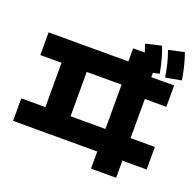

<svg xmlns="http://www.w3.org/2000/svg" viewBox="-150 -977 1238 1212"><g transform="rotate(20 469.0 -371.0)"><path d="M584 75.2H752.9V-40H916V-191.4H752.9V-454.1H897.5V-597.7H744.1V-627L787.1 -635.7C775.4 -699.2 761.7 -752.9 740.2 -807.6L634.8 -783.2C641.1 -765.1 647 -747.1 652.3 -729.5H574.2V-641.6H38.1V-489.3H180.7V-191.4H18.6V-40H584ZM349.6 -191.4V-489.3H584V-191.4ZM827.1 -625 932.6 -644.5C922.9 -708 909.2 -761.7 889.6 -818.4L784.2 -795.9C804.7 -739.3 817.4 -686.5 827.1 -625Z"/></g></svg>

Font: Pretendard Black
Style: Regular
Weight: 900
Designer: Base glyphs from Inter by Rasmus Andersson; Hangeul glyphs from Noto Sans CJK(Source Han Sans) by Jang Soo-young and Kan
Foundry: Kil Hyung-jin
Version: Version 1.309;Glyphs 3.2 (3225)